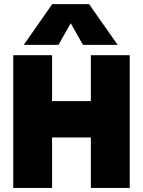

<svg xmlns="http://www.w3.org/2000/svg" viewBox="-20 -920 700 940"><path d="M235.8 -899.9H416L556.2 -700.2H386.2L326.2 -806.2L266.1 -700.2H96.2ZM44.9 -649.9H234.9V-424.8H424.8V-649.9H615.2V0H424.8V-247.1H234.9V0H44.9Z"/></svg>

Font: Overused Grotesk Black
Style: Regular
Weight: 900
Version: Version 0.002